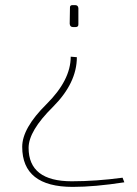

<svg xmlns="http://www.w3.org/2000/svg" viewBox="-20 -510 538 752"><path d="M274 -490Q286 -490 287 -478V-416Q288 -404 276 -404H266Q254 -404 253 -417L254 -479Q253 -490 264 -490ZM281 -286Q281 -185 187 -91Q92 3 92 69Q92 200 261 200Q356 200 460 186L467 204Q351 222 265 222Q67 222 67 65Q67 -8 162 -102Q257 -196 257 -288Z"/></svg>

Font: Taylor Sans Thin
Style: Regular
Weight: 100
Italic angle: -8°
Designer: Natanael Gama
Version: Version 1.001 September 8, 2015